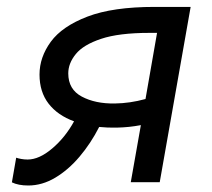

<svg xmlns="http://www.w3.org/2000/svg" viewBox="-20 -538 626 567"><path d="M324.7 -161.1Q297.4 -160.6 272.9 -163.1Q248 -114.3 214.8 -75.2Q181.6 -36.1 143.1 -13.2Q104.5 9.8 63.5 9.8Q34.2 9.8 15.1 0.5L27.8 -72.3Q33.2 -70.3 42.5 -68.6Q51.8 -66.9 61.5 -66.9Q95.7 -66.9 134 -99.4Q172.4 -131.8 198.7 -179.7Q150.4 -197.3 123.5 -231.9Q96.7 -266.6 96.7 -317.9Q96.7 -369.1 130.1 -414.8Q163.6 -460.4 238.3 -489Q313 -517.6 436.5 -517.6H543L451.7 0H366.2L396 -168.5Q377.4 -165 360.6 -163.3Q343.8 -161.6 324.7 -161.1ZM409.7 -245.6 443.8 -440.9H421.4Q331.1 -440.9 278.6 -423.3Q226.1 -405.8 203.9 -378.4Q181.6 -351.1 181.6 -321.3Q181.6 -273.9 221.7 -252.7Q261.7 -231.4 319.3 -232.4Q363.3 -232.9 409.7 -245.6Z"/></svg>

Font: Cascadia Mono PL SemiLight
Style: Italic
Weight: 350
Italic angle: -10°
Monospace: yes
Designer: Aaron Bell
Foundry: Saja Typeworks
Version: Version 2404.023; ttfautohint (v1.8.4)